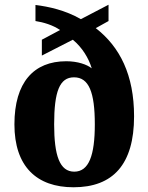

<svg xmlns="http://www.w3.org/2000/svg" viewBox="-20 -782 628 812"><path d="M291 10C458 10 547 -87 547 -290C547 -465 487 -584 385 -663L439 -693V-762L322 -701C256 -739 186 -754 130 -761V-693C163 -688 204 -676 234 -655L157 -614V-547L288 -614C328 -581 355 -536 368 -493C348 -509 309 -523 260 -523C123 -523 41 -434 41 -256C41 -78 135 10 291 10ZM294 -56C232 -56 209 -125 209 -256C209 -395 232 -455 293 -455C356 -455 381 -392 381 -256C381 -125 356 -56 294 -56Z"/></svg>

Font: Noto Serif Sinhala SemiCondensed ExtraBold
Style: Regular
Weight: 800
Width: 4
Designer: Jelle Bosma - Monotype Design Team
Foundry: Monotype Imaging Inc.
Version: Version 2.007